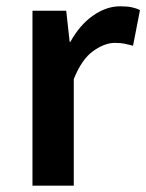

<svg xmlns="http://www.w3.org/2000/svg" viewBox="-20 -589 464 609"><path d="M83 0V-555H190L201 -456H203Q233 -510 275 -539.5Q317 -569 361 -569Q383 -569 397.5 -566Q412 -563 424 -557L402 -444Q387 -448 374.5 -450.5Q362 -453 344 -453Q312 -453 275.5 -427Q239 -401 214 -338V0Z"/></svg>

Font: Noto Sans TC SemiBold
Style: Regular
Weight: 600
Designer: Ryoko NISHIZUKA  (kana, bopomofo & ideographs); Paul D. Hunt (Latin, Greek & Cyrillic); Sandoll Communications , Soo-you
Foundry: Adobe
Version: Version 2.004-H2;hotconv 1.0.118;makeotfexe 2.5.65603